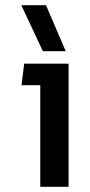

<svg xmlns="http://www.w3.org/2000/svg" viewBox="-20 -719 348 739"><path d="M145 -522 62 -699H157L233 -522ZM135 0V-391H63L73 -474H244V0Z"/></svg>

Font: Kanit
Style: Regular
Weight: 400
Designer: Katatrad Team
Foundry: CadsonDemak
Version: Version 2.000; ttfautohint (v1.8.3)